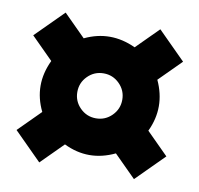

<svg xmlns="http://www.w3.org/2000/svg" viewBox="-63 -567 655 631"><g transform="rotate(10 265.0 -252.0)"><path d="M423 -2 350 -75Q264 -34 180 -75L107 -2L15 -94L88 -167Q47 -251 88 -337L15 -410L107 -502L180 -429Q264 -469 350 -429L423 -502L515 -410L442 -337Q482 -251 442 -167L515 -94ZM190 -252Q190 -221 212 -199Q234 -177 265 -177Q296 -177 318 -199Q340 -221 340 -252Q340 -283 318 -305Q296 -327 265 -327Q234 -327 212 -305Q190 -283 190 -252Z"/></g></svg>

Font: TypoPRO Titillium Maps
Style: 999 wt
Weight: 900
Designer: Campivisivi
Foundry: Accademia di Belle Arti di Urbino and students of MA course of Visual design
Version: Version 001.001